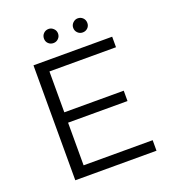

<svg xmlns="http://www.w3.org/2000/svg" viewBox="-143 -904 902 1011"><g transform="rotate(-20 307.5 -398.5)"><path d="M560 -59V0H105V-644H546V-585H173V-356H506V-298H173V-59ZM205 -757Q205 -774 216.5 -785.5Q228 -797 245 -797Q260 -797 272 -785.5Q284 -774 284 -757.5Q284 -741 272.5 -729.5Q261 -718 244.5 -718Q228 -718 216.5 -729Q205 -740 205 -757ZM408 -797Q425 -797 436.5 -785.5Q448 -774 448 -757Q448 -740 436.5 -729Q425 -718 408.5 -718Q392 -718 380.5 -729.5Q369 -741 369 -757.5Q369 -774 381 -785.5Q393 -797 408 -797Z"/></g></svg>

Font: Montserrat Ace
Style: Regular
Weight: 400
Designer: Julieta Ulanovsky
Foundry: Julieta Ulanovsky
Version: Version 1